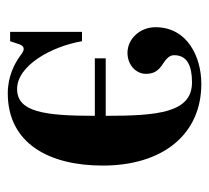

<svg xmlns="http://www.w3.org/2000/svg" viewBox="-42 -484 538 494"><g transform="rotate(-90 227.0 -237.0)"><path d="M48 -242C48 -85 130 12 258 12C328 12 404 -24 404 -106C404 -146 374 -178 338 -178C306 -178 284 -155 284 -131C284 -112 290 -99 311 -86C323 -78 332 -70 332 -58C332 -24 304 -12 262 -12C184 -12 176 -100 176 -234H324V-262H176C176 -392 186 -462 245 -462C305 -462 354 -375 368 -295H392V-480H368L360 -456C358 -450 354 -445 348 -445C343 -445 337 -449 329 -455C311 -468 278 -486 234 -486C106 -486 48 -381 48 -242Z"/></g></svg>

Font: Old Standard
Style: Bold
Weight: 700
Designer: Alexey Kryukov <alexios@thessalonica.org.ru>
Version: Version 2.0.2